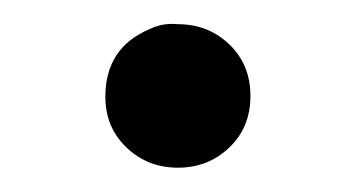

<svg xmlns="http://www.w3.org/2000/svg" viewBox="-20 -363 293 158"><path d="M66.7 -283.3Q66.7 -323.6 102.8 -338.9Q113.9 -344.4 126.4 -343.1Q151.4 -343.1 168.8 -326.4Q186.1 -309.7 186.1 -284Q186.1 -258.3 168.8 -241.7Q151.4 -225 126.4 -225Q101.4 -225 84 -241.7Q66.7 -258.3 66.7 -283.3Z"/></svg>

Font: Sree Krushnadevaraya
Style: Regular
Weight: 400
Designer: Purushoth Kumar Guthula
Foundry: Andhrapradesh Society for Knowledge Networks
Version: Version 1.0.5; ttfautohint (v1.2.42-39fb)